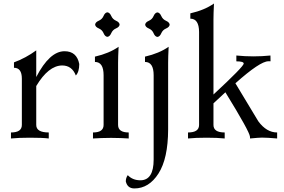

<svg xmlns="http://www.w3.org/2000/svg" viewBox="-20 -789 1616 1094"><path d="M257.8 0Q222.7 -4.4 149.9 -4.4Q87.4 -4.4 42.5 0V-34.2Q104.5 -34.2 104.5 -77.1V-340.8Q104.5 -402.8 59.6 -402.8V-433.6Q127 -458.5 186.5 -502V-350.1Q262.7 -497.1 347.7 -497.1Q417.5 -497.1 431.6 -424.3Q431.6 -379.4 412.1 -358.9Q390.1 -416 334 -416Q255.9 -415 186.5 -298.8V-77.1Q186.5 -34.2 257.8 -34.2Z M591.8 -579.1Q578.1 -580.6 570.1 -599.9Q562 -619.1 542.7 -627.2Q523.4 -635.3 522 -648.9Q523.4 -662.6 542.7 -670.9Q562 -679.2 570.1 -698.2Q578.1 -717.3 591.8 -718.8Q605.5 -717.3 613.8 -698.2Q622.1 -679.2 641.1 -670.9Q660.2 -662.6 661.6 -648.9Q660.2 -635.3 641.1 -627.2Q622.1 -619.1 613.8 -599.9Q605.5 -580.6 591.8 -579.1ZM713.4 0Q672.4 -2.9 612.8 -3.4Q553.2 -2.9 509.8 0V-34.2Q570.3 -34.2 570.3 -77.1V-360.4Q570.3 -436 521 -436V-466.3Q602.1 -484.9 655.8 -522.5Q652.8 -463.4 652.8 -431.6V-77.1Q652.8 -34.2 713.4 -34.2Z M877 -578.6Q863.3 -580.1 855.2 -599.4Q847.2 -618.7 827.9 -626.7Q808.6 -634.8 807.1 -648.4Q808.6 -662.1 827.9 -670.4Q847.2 -678.7 855.2 -697.8Q863.3 -716.8 877 -718.3Q890.6 -716.8 898.9 -697.8Q907.2 -678.7 926.3 -670.4Q945.3 -662.1 946.8 -648.4Q945.3 -634.8 926.3 -626.7Q907.2 -618.7 898.9 -599.4Q890.6 -580.1 877 -578.6ZM745.6 284.7Q706.1 284.7 696.8 244.6Q696.8 224.6 708 209Q735.4 238.3 780.3 238.3Q855.5 237.8 855.5 120.1V-360.4Q855.5 -436 806.2 -436V-466.3Q887.2 -484.9 940.9 -522.5Q938 -463.4 938 -431.6V-51.3Q937.5 114.3 883.1 199.5Q828.6 284.7 745.6 284.7Z M1559.1 0Q1502.4 -4.9 1472.7 -4.9Q1456.5 -4.9 1404.8 0L1404.3 -9.8Q1402.8 -38.1 1264.2 -263.2L1196.3 -200.2V-77.1Q1196.3 -34.2 1260.3 -34.2V0Q1218.8 -4.4 1156.7 -4.4Q1094.2 -4.4 1051.3 0V-34.2Q1114.3 -34.2 1114.3 -77.1V-606.9Q1113.8 -682.6 1064.5 -682.6V-712.9Q1145.5 -731.4 1199.2 -769Q1196.3 -710 1196.3 -678.2V-250.5Q1368.7 -410.2 1368.7 -426.8Q1368.7 -439.5 1326.7 -439.5V-472.7Q1375.5 -467.8 1423.8 -467.8Q1472.7 -467.8 1521 -472.7L1521.5 -439.9H1509.3Q1461.9 -439.9 1321.3 -314.5L1451.7 -98.1Q1498.5 -34.2 1559.1 -34.2Z"/></svg>

Font: Kelvinch
Style: Regular
Weight: 400
Designer: Paul James MIller
Foundry: High-Logic / Made with FontCreator
Version: Version 3.30 September 23, 2016